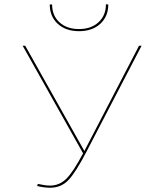

<svg xmlns="http://www.w3.org/2000/svg" viewBox="-20 -872 739 899"><path d="M213 -851H224Q224 -799 258.5 -767.5Q293 -736 350 -736Q407 -736 441.5 -768Q476 -800 476 -852L487 -851Q487 -795 449.5 -760.5Q412 -726 350 -726Q288 -726 250.5 -760.5Q213 -795 213 -851ZM631 -658H643L384 -160Q334 -64 300 -28.5Q266 7 215 7Q187 7 154 -1L157 -11Q192 -3 214 -3Q258 -3 290.5 -35Q323 -67 369 -154L86 -658H98L375 -165Z"/></svg>

Font: EauTest Hairline
Style: Regular
Weight: 250
Designer: Christian Thalmann (Catharsis Fonts)
Version: Version 0.001;PS 000.001;hotconv 1.0.88;makeotf.lib2.5.64775